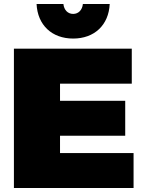

<svg xmlns="http://www.w3.org/2000/svg" viewBox="-20 -946 730 966"><path d="M299 -926H164C169 -820 241 -752 348 -752C455 -752 527 -820 532 -926H397C394 -896 375 -876 348 -876C321 -876 302 -896 299 -926ZM50 -701V0H652V-176H282V-263H610V-439H282V-525H643V-701Z"/></svg>

Font: Montserrat arm Black
Style: Regular
Weight: 900
Designer: Julieta Ulanovsky
Foundry: Julieta Ulanovsky
Version: Version 6.000;PS 006.000;hotconv 1.0.88;makeotf.lib2.5.64775